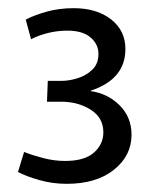

<svg xmlns="http://www.w3.org/2000/svg" viewBox="-20 -841 369 470"><path d="M143 -391Q109 -391 77 -400Q45 -409 24 -420L39 -469Q59 -461 86 -454Q113 -447 139 -447Q187 -447 210 -467.5Q233 -488 233 -517Q233 -553 202 -572.5Q171 -592 130 -592H95L97 -643H130Q149 -643 170 -649.5Q191 -656 206 -670.5Q221 -685 221 -709Q221 -733 201.5 -749.5Q182 -766 145 -766Q120 -766 96.5 -760Q73 -754 56 -745L43 -793Q64 -804 94.5 -812.5Q125 -821 160 -821Q217 -821 252 -793.5Q287 -766 287 -721Q287 -647 202 -619V-618Q244 -612 273 -583Q302 -554 302 -511Q302 -460 259 -425.5Q216 -391 143 -391Z"/></svg>

Font: Murecho
Style: Regular
Weight: 400
Designer: Neil Summerour
Foundry: Positype
Version: Version 1.010; ttfautohint (v1.8.3)